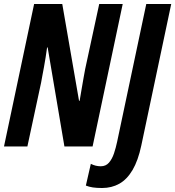

<svg xmlns="http://www.w3.org/2000/svg" viewBox="-22 -734 878 962"><path d="M-2 0 148.9 -713.9H290L374 -229H377Q382.3 -259.8 387.2 -289.1Q392.1 -318.4 396.7 -344Q401.4 -369.6 404.8 -388.2L475.1 -713.9H592.8L441.9 0H300.8L216.8 -496.1H213.9Q210.4 -471.2 206.5 -445.8Q202.6 -420.4 198.2 -397.2Q193.8 -374 190.2 -354.5Q186.5 -335 184.1 -320.8L115.2 0ZM489.3 208Q462.4 208 443.1 205.1Q423.8 202.1 408.2 195.8L433.1 86.9Q445.8 93.3 458 96.2Q470.2 99.1 482.9 99.1Q508.3 99.1 523.9 81.1Q539.6 63 549.1 34.7Q558.6 6.3 564.9 -23.9L710.9 -713.9H835.9L686 -4.9Q669.9 70.8 642.1 117.9Q614.3 165 575.9 186.5Q537.6 208 489.3 208Z"/></svg>

Font: Open Sans Condensed
Style: Italic
Weight: 400
Width: 3
Italic angle: -12°
Designer: Monotype Design Team
Foundry: Monotype Imaging Inc.
Version: Version 3.000